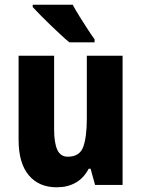

<svg xmlns="http://www.w3.org/2000/svg" viewBox="-20 -786 601 816"><path d="M501 -549V0H384L365 -69H357Q336 -29 301.5 -9.5Q267 10 221 10Q145 10 102 -41.5Q59 -93 59 -192V-549H210V-237Q210 -179 223.5 -149.5Q237 -120 268 -120Q319 -120 334 -162.5Q349 -205 349 -281V-549ZM289 -766Q300 -745 317.5 -717Q335 -689 352.5 -662Q370 -635 382 -619V-606H275Q260 -618 238.5 -638Q217 -658 194 -680Q171 -702 151 -722.5Q131 -743 119 -756V-766Z"/></svg>

Font: Noto Sans Kannada Condensed ExtraBold
Style: Regular
Weight: 800
Width: 3
Designer: Jelle Bosma - Monotype Design Team
Foundry: Monotype Imaging Inc.
Version: Version 2.005; ttfautohint (v1.8.4.7-5d5b)